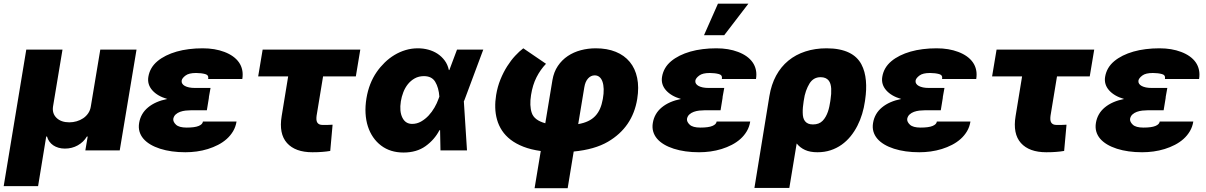

<svg xmlns="http://www.w3.org/2000/svg" viewBox="-47 -814 6527 1039"><path d="M95.2 -545.5H291.2L240.1 -238.6Q234 -200.3 258.9 -176.1Q283.7 -152 328.1 -152Q348.4 -152 367.9 -157.7Q387.4 -163.4 403.4 -174.2Q419.4 -185 430.4 -201.2Q441.4 -217.3 444.6 -238.6L495.7 -545.5H691.8L600.9 0H414.8L427.6 -75.3H423.3Q405.2 -45.1 373.9 -27.5Q342.7 -9.9 304 -9.9Q285.5 -9.9 269.5 -14.6Q253.6 -19.2 241.1 -27.7Q228.7 -36.2 220 -48.3Q211.3 -60.4 207.4 -75.3H203.1L159.1 193.2H-27Z M706 -149.1Q714.5 -199.9 754.3 -232.8Q794 -265.6 858.3 -278.4Q805 -293.7 777 -325.6Q749.3 -357.2 755.7 -397.7Q763.8 -448.2 804.7 -482.6Q824.9 -499.6 851.4 -512.8Q877.8 -525.9 908.9 -534.8Q940 -543.7 975.5 -548.1Q1011 -552.6 1049.7 -552.6Q1116.1 -552.6 1167.3 -533Q1193.5 -523.1 1213.4 -508.9Q1233.3 -494.7 1246.1 -476.4Q1258.9 -458.1 1263.7 -435.5Q1268.5 -413 1264.2 -386.4H1079.5Q1083.5 -407.7 1063.9 -413Q1041.9 -419 1014.2 -419Q975.1 -419 957.4 -405.5Q938.2 -391.3 936.1 -377.8Q934.7 -369 939.3 -361.5Q943.9 -354 953.3 -348.9Q962.7 -343.8 976.4 -340.9Q990.1 -338.1 1007.1 -338.1H1092.3L1083.1 -286.9H1083.8L1072.4 -217.3H987.2Q973 -217.3 957.2 -215.6Q941.4 -213.8 927.6 -208.8Q913.7 -203.8 903.6 -194.6Q893.5 -185.4 890.6 -170.5Q889.2 -154.5 905.5 -139.2Q922.2 -123.6 963.1 -123.6Q1007.1 -123.6 1028.2 -132.5Q1049.4 -141.3 1051.1 -156.2H1233Q1228.3 -127.5 1214.5 -104Q1200.6 -80.6 1180 -62.1Q1159.4 -43.7 1133.3 -30.2Q1107.2 -16.7 1077.9 -7.6Q1048.7 1.4 1017.6 5.7Q986.5 9.9 956 9.9Q878.9 9.9 819.2 -9.2Q789.4 -18.8 766.5 -32.5Q743.6 -46.2 728.7 -63.7Q713.8 -81.3 707.7 -102.8Q701.7 -124.3 706 -149.1Z M1374.3 -545.5H1902.7L1878.6 -400.6H1701.3L1666.2 -187.5Q1664.8 -176.5 1665.3 -167.3Q1665.8 -158 1669.6 -151.5Q1673.3 -144.9 1680.8 -141.3Q1688.2 -137.8 1700.3 -137.8Q1709.9 -137.8 1717 -137.8Q1724.1 -137.8 1728.7 -138.1Q1737.9 -138.1 1752.8 -139.2L1740.1 2.8Q1729 4.6 1718.4 5.9Q1707.7 7.1 1696.6 8Q1685.4 8.9 1672.4 9.4Q1659.4 9.9 1643.5 9.9Q1550.8 9.9 1506 -40.1Q1461.3 -90.2 1477.3 -186.1L1512.4 -400.6H1350.1Z M1936.1 -282.7Q1949.6 -363.6 1991.5 -424.4Q2010.7 -452.1 2035 -475.7Q2059.3 -499.3 2087.5 -516.3Q2115.8 -533.4 2147.7 -543Q2179.7 -552.6 2214.5 -552.6Q2243.3 -552.6 2270.6 -545.3Q2297.9 -538 2320.5 -523.3Q2343 -508.5 2359.4 -486.5Q2375.7 -464.5 2382.1 -434.7L2384.6 -435L2426.1 -545.5H2568.2L2465.9 -271.3L2463.1 -266L2480.1 0H2336.6L2334.5 -109.7L2331 -109.4Q2304.3 -57.9 2255.7 -23.1Q2207.4 11.4 2136.4 11.4Q2065 11.4 2015.3 -26.3Q1990.4 -45.1 1972.3 -71.4Q1954.2 -97.7 1943.7 -130.3Q1933.2 -163 1931.1 -201.3Q1929 -239.7 1936.1 -282.7ZM2130.3 -177.6Q2147 -143.5 2183.2 -143.5Q2208.8 -143.5 2231.4 -156.2Q2253.9 -169 2272.4 -188.7Q2290.8 -208.5 2304.3 -232.1Q2317.8 -255.7 2325.3 -277L2330.6 -291.2Q2327.1 -339.8 2308.2 -371.1Q2289.8 -402 2247.2 -402Q2219.1 -402 2197.4 -389.9Q2175.8 -377.8 2160.3 -358.5Q2144.9 -339.1 2135.5 -314.8Q2126.1 -290.5 2122.2 -265.6Q2113.6 -211.3 2130.3 -177.6Z M2637.8 -299.7Q2645.2 -344.8 2661.2 -384.1Q2677.2 -423.3 2697.6 -455.4Q2718 -487.6 2740.8 -512.1Q2763.5 -536.6 2784.8 -552.6L2907.7 -468.8Q2877.5 -437.5 2856.4 -396Q2835.2 -354.4 2826.7 -299.7Q2817.5 -241.8 2830.6 -203.1Q2843.8 -163.4 2903.8 -147L2942.5 -380.7Q2949.9 -424.7 2971.8 -457Q2993.6 -489.3 3025.4 -510.7Q3057.2 -532 3096.2 -542.3Q3135.3 -552.6 3176.8 -552.6Q3238.3 -552.6 3285 -533.6Q3331.7 -514.6 3361 -479Q3390.3 -443.5 3400.9 -392.8Q3411.6 -342 3401.3 -278.4Q3376.4 -125.4 3243.3 -47.2Q3171.2 -5 3057.5 6L3024.9 204.5H2845.9L2879.3 3.2Q2825.6 -4.3 2785.3 -20.1Q2745 -35.9 2716.4 -57.9Q2687.9 -79.9 2669.7 -107.4Q2651.6 -134.9 2642.8 -166.2Q2633.9 -197.4 2633 -231.4Q2632.1 -265.3 2637.8 -299.7ZM3082 -142.4Q3112.6 -147.7 3135.1 -158.4Q3157.7 -169 3173.7 -185.7Q3189.6 -202.4 3199.8 -225.3Q3209.9 -248.2 3215.2 -278.4Q3220.5 -308.2 3219.8 -332Q3219.1 -355.8 3213.2 -372.3Q3207.4 -388.8 3196.7 -397.5Q3186.1 -406.2 3171.2 -406.2Q3150.6 -406.2 3135.3 -389.4Q3120 -372.5 3115.1 -342.3Z M3485.8 -149.1Q3494.3 -199.9 3534.1 -232.8Q3573.9 -265.6 3638.1 -278.4Q3584.9 -293.7 3556.8 -325.6Q3529.1 -357.2 3535.5 -397.7Q3543.7 -448.2 3584.5 -482.6Q3604.8 -499.6 3631.2 -512.8Q3657.7 -525.9 3688.7 -534.8Q3719.8 -543.7 3755.3 -548.1Q3790.8 -552.6 3829.5 -552.6Q3896 -552.6 3947.1 -533Q3973.4 -523.1 3993.3 -508.9Q4013.1 -494.7 4025.9 -476.4Q4038.7 -458.1 4043.5 -435.5Q4048.3 -413 4044 -386.4H3859.4Q3863.3 -407.7 3843.8 -413Q3821.7 -419 3794 -419Q3755 -419 3737.2 -405.5Q3718 -391.3 3715.9 -377.8Q3714.5 -369 3719.1 -361.5Q3723.7 -354 3733.1 -348.9Q3742.5 -343.8 3756.2 -340.9Q3769.9 -338.1 3786.9 -338.1H3872.2L3862.9 -286.9H3863.6L3852.3 -217.3H3767Q3752.8 -217.3 3737 -215.6Q3721.2 -213.8 3707.4 -208.8Q3693.5 -203.8 3683.4 -194.6Q3673.3 -185.4 3670.5 -170.5Q3669 -154.5 3685.4 -139.2Q3702.1 -123.6 3742.9 -123.6Q3786.9 -123.6 3808.1 -132.5Q3829.2 -141.3 3831 -156.2H4012.8Q4008.2 -127.5 3994.3 -104Q3980.5 -80.6 3959.9 -62.1Q3939.3 -43.7 3913.2 -30.2Q3887.1 -16.7 3857.8 -7.6Q3828.5 1.4 3797.4 5.7Q3766.3 9.9 3735.8 9.9Q3658.7 9.9 3599.1 -9.2Q3569.2 -18.8 3546.3 -32.5Q3523.4 -46.2 3508.5 -63.7Q3493.6 -81.3 3487.6 -102.8Q3481.5 -124.3 3485.8 -149.1ZM3838.1 -794H4002.8L3872.2 -623.6H3762.8Z M4116.5 -294Q4126.8 -356.5 4152.9 -404.7Q4179 -452.8 4218.9 -485.6Q4258.9 -518.5 4311.3 -535.5Q4363.6 -552.6 4426.1 -552.6Q4464.1 -552.6 4494.1 -546.5Q4524.1 -540.5 4547.2 -529.3Q4570.3 -518.1 4586.8 -502.3Q4603.3 -486.5 4614 -466.6Q4624.6 -446.7 4630.7 -424.2Q4636.7 -401.6 4638.8 -377.5Q4641 -353.3 4639.9 -327.6Q4638.8 -301.8 4634.9 -275.6L4633.5 -265.6Q4628.6 -231.2 4618.4 -197.4Q4608.3 -163.7 4592.7 -133.2Q4577.1 -102.6 4555.8 -76.3Q4534.4 -50.1 4507.5 -30.9Q4480.5 -11.7 4447.8 -0.9Q4415.1 9.9 4376.4 9.9Q4336.6 9.9 4309.5 -2.5Q4282.3 -14.9 4264.2 -37.6L4224.4 203.1H4035.5ZM4296.9 -204.5Q4296.9 -190.3 4299.7 -178.6Q4302.6 -166.9 4309.1 -158.4Q4315.7 -149.9 4326.3 -145.2Q4337 -140.6 4352.3 -140.6Q4385.7 -140.6 4404.8 -160.5Q4414.4 -170.5 4421.3 -182.9Q4428.3 -195.3 4433.1 -209.2Q4437.9 -223 4440.9 -237.4Q4443.9 -251.8 4446 -265.6L4447.4 -275.6Q4449.9 -291.5 4450.8 -305.9Q4451.7 -320.3 4451 -334.2Q4450.3 -348 4446.9 -359.4Q4443.5 -370.7 4436.8 -378.9Q4430 -387.1 4419.4 -391.7Q4408.7 -396.3 4393.5 -396.3Q4354.8 -396.3 4333.5 -361.9Q4322.8 -344.5 4314.6 -321.6Q4306.5 -298.7 4302.6 -269.9L4301.8 -264.9Q4299.4 -248.9 4297.9 -233.8Q4296.5 -218.8 4296.9 -204.5Z M4677.6 -149.1Q4686.1 -199.9 4725.9 -232.8Q4765.6 -265.6 4829.9 -278.4Q4776.6 -293.7 4748.6 -325.6Q4720.9 -357.2 4727.3 -397.7Q4735.4 -448.2 4776.3 -482.6Q4796.5 -499.6 4823 -512.8Q4849.4 -525.9 4880.5 -534.8Q4911.6 -543.7 4947.1 -548.1Q4982.6 -552.6 5021.3 -552.6Q5087.7 -552.6 5138.8 -533Q5165.1 -523.1 5185 -508.9Q5204.9 -494.7 5217.7 -476.4Q5230.5 -458.1 5235.3 -435.5Q5240.1 -413 5235.8 -386.4H5051.1Q5055 -407.7 5035.5 -413Q5013.5 -419 4985.8 -419Q4946.7 -419 4929 -405.5Q4909.8 -391.3 4907.7 -377.8Q4906.2 -369 4910.9 -361.5Q4915.5 -354 4924.9 -348.9Q4934.3 -343.8 4948 -340.9Q4961.6 -338.1 4978.7 -338.1H5063.9L5054.7 -286.9H5055.4L5044 -217.3H4958.8Q4944.6 -217.3 4928.8 -215.6Q4913 -213.8 4899.1 -208.8Q4885.3 -203.8 4875.2 -194.6Q4865.1 -185.4 4862.2 -170.5Q4860.8 -154.5 4877.1 -139.2Q4893.8 -123.6 4934.7 -123.6Q4978.7 -123.6 4999.8 -132.5Q5021 -141.3 5022.7 -156.2H5204.5Q5199.9 -127.5 5186.1 -104Q5172.2 -80.6 5151.6 -62.1Q5131 -43.7 5104.9 -30.2Q5078.8 -16.7 5049.5 -7.6Q5020.2 1.4 4989.2 5.7Q4958.1 9.9 4927.6 9.9Q4850.5 9.9 4790.8 -9.2Q4761 -18.8 4738.1 -32.5Q4715.2 -46.2 4700.3 -63.7Q4685.4 -81.3 4679.3 -102.8Q4673.3 -124.3 4677.6 -149.1Z M5345.9 -545.5H5874.3L5850.1 -400.6H5672.9L5637.8 -187.5Q5636.4 -176.5 5636.9 -167.3Q5637.4 -158 5641.2 -151.5Q5644.9 -144.9 5652.3 -141.3Q5659.8 -137.8 5671.9 -137.8Q5681.5 -137.8 5688.6 -137.8Q5695.7 -137.8 5700.3 -138.1Q5709.5 -138.1 5724.4 -139.2L5711.6 2.8Q5700.6 4.6 5690 5.9Q5679.3 7.1 5668.1 8Q5657 8.9 5644 9.4Q5631 9.9 5615.1 9.9Q5522.4 9.9 5477.6 -40.1Q5432.9 -90.2 5448.9 -186.1L5484 -400.6H5321.7Z M5883.5 -149.1Q5892 -199.9 5931.8 -232.8Q5971.6 -265.6 6035.9 -278.4Q5982.6 -293.7 5954.5 -325.6Q5926.8 -357.2 5933.2 -397.7Q5941.4 -448.2 5982.2 -482.6Q6002.5 -499.6 6028.9 -512.8Q6055.4 -525.9 6086.5 -534.8Q6117.5 -543.7 6153.1 -548.1Q6188.6 -552.6 6227.3 -552.6Q6293.7 -552.6 6344.8 -533Q6371.1 -523.1 6391 -508.9Q6410.9 -494.7 6423.7 -476.4Q6436.4 -458.1 6441.2 -435.5Q6446 -413 6441.8 -386.4H6257.1Q6261 -407.7 6241.5 -413Q6219.5 -419 6191.8 -419Q6152.7 -419 6134.9 -405.5Q6115.8 -391.3 6113.6 -377.8Q6112.2 -369 6116.8 -361.5Q6121.4 -354 6130.9 -348.9Q6140.3 -343.8 6153.9 -340.9Q6167.6 -338.1 6184.7 -338.1H6269.9L6260.7 -286.9H6261.4L6250 -217.3H6164.8Q6150.6 -217.3 6134.8 -215.6Q6119 -213.8 6105.1 -208.8Q6091.3 -203.8 6081.1 -194.6Q6071 -185.4 6068.2 -170.5Q6066.8 -154.5 6083.1 -139.2Q6099.8 -123.6 6140.6 -123.6Q6184.7 -123.6 6205.8 -132.5Q6226.9 -141.3 6228.7 -156.2H6410.5Q6405.9 -127.5 6392 -104Q6378.2 -80.6 6357.6 -62.1Q6337 -43.7 6310.9 -30.2Q6284.8 -16.7 6255.5 -7.6Q6226.2 1.4 6195.1 5.7Q6164.1 9.9 6133.5 9.9Q6056.5 9.9 5996.8 -9.2Q5967 -18.8 5944.1 -32.5Q5921.2 -46.2 5906.2 -63.7Q5891.3 -81.3 5885.3 -102.8Q5879.3 -124.3 5883.5 -149.1Z"/></svg>

Font: Inter P Black
Style: Italic
Weight: 900
Italic angle: -9.40001°
Designer: Rasmus Andersson
Foundry: rsms
Version: Version 3.018;git-588b23468